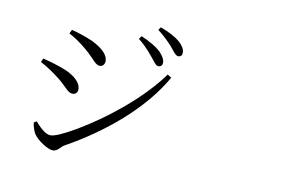

<svg xmlns="http://www.w3.org/2000/svg" viewBox="-81 -927 1661 1089"><g transform="rotate(10 750.0 -383.0)"><path d="M281.2 13.7Q258.8 13.7 221.7 -10.3Q184.6 -34.2 168 -58.6Q160.2 -69.3 153.3 -91.8Q147.5 -111.3 146.5 -124L162.1 -132.8Q216.8 -68.4 252.4 -68.4Q288.1 -68.4 396.5 -131.8Q515.6 -202.1 629.9 -296.9Q766.6 -411.1 847.7 -523.4L870.1 -508.8Q790 -368.2 642.6 -237.3Q507.8 -118.2 336.9 -23.4Q330.1 -19.5 318.4 -6.8Q297.9 13.7 281.2 13.7ZM335 -322.3Q322.3 -322.3 309.6 -331.1Q301.8 -336.9 285.2 -353.5Q257.8 -380.9 238.3 -395.5Q181.6 -439.5 127 -468.8L136.7 -490.2Q211.9 -471.7 267.6 -449.2Q312.5 -430.7 337.9 -405.3Q363.3 -379.9 363.3 -352.5Q363.3 -339.8 356 -331.1Q348.6 -322.3 335 -322.3ZM459 -504.9Q448.2 -504.9 435.5 -514.6Q426.8 -520.5 409.2 -540Q380.9 -569.3 360.4 -585.9Q308.6 -629.9 257.8 -656.2L268.6 -678.7Q330.1 -663.1 391.6 -636.7Q487.3 -588.9 487.3 -537.1Q487.3 -523.4 479.5 -514.2Q471.7 -504.9 459 -504.9ZM785.2 -560.5Q773.4 -560.5 752.9 -588.9Q745.1 -598.6 740.2 -604.5Q692.4 -663.1 651.4 -694.3L664.1 -711.9Q742.2 -677.7 776.4 -645.5Q809.6 -611.3 809.6 -585.9Q809.6 -560.5 785.2 -560.5ZM886.7 -635.7Q875 -635.7 854.5 -662.1Q844.7 -674.8 838.9 -681.6Q799.8 -725.6 751 -763.7L762.7 -780.3Q836.9 -752.9 875 -720.7Q910.2 -689.5 910.2 -661.1Q910.2 -635.7 886.7 -635.7Z"/></g></svg>

Font: Bpmf GenYo Min R
Style: R
Weight: 400
Foundry: But Ko
Version: Version 1.320